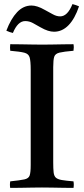

<svg xmlns="http://www.w3.org/2000/svg" viewBox="-20 -917 410 938"><path d="M240 -589V-124Q240 -93 242 -75Q244 -57 253 -49Q262 -41 282 -37.5Q302 -34 339 -31Q342 -15 339 1Q319 1 290 0.5Q261 0 232.5 -0.5Q204 -1 185 -1Q166 -1 137.5 -0.5Q109 0 80.5 0.5Q52 1 30 1Q27 -14 30 -31Q78 -36 99 -40.5Q120 -45 125 -60Q130 -75 130 -111V-576Q130 -618 125 -636Q120 -654 99 -659.5Q78 -665 30 -669Q28 -684 30 -701Q51 -701 80.5 -700.5Q110 -700 139 -699.5Q168 -699 187 -699Q206 -699 234 -699.5Q262 -700 291 -700.5Q320 -701 339 -701Q342 -686 339 -669Q292 -665 271 -660Q250 -655 245 -640Q240 -625 240 -589ZM334 -897Q343 -895 351 -892Q359 -889 366 -886Q346 -826 315 -794Q284 -762 244 -762Q230 -762 214 -767Q198 -772 177 -784Q158 -795 140.5 -804.5Q123 -814 103 -814Q67 -814 43 -756Q29 -759 11 -767Q33 -825 63.5 -857.5Q94 -890 134 -890Q147 -890 163 -885Q179 -880 200 -868Q219 -858 237.5 -847.5Q256 -837 274 -837Q310 -837 334 -897Z"/></svg>

Font: Tiro Devanagari Sanskrit
Style: Regular
Weight: 400
Designer: Devanagari: John Hudson & Fiona Ross. Latin: John Hudson.
Foundry: Tiro Typeworks Ltd.
Version: Version 1.52